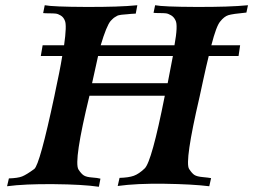

<svg xmlns="http://www.w3.org/2000/svg" viewBox="-20 -712 968 734"><path d="M928 -692 922 -664Q869 -659 853 -654Q837 -649 822 -630Q807 -613 788 -539H898L892 -498H778Q769 -462 756.5 -404.5Q744 -347 743 -342Q685 -93 703 -66Q714 -49 723.5 -43Q733 -37 755 -35Q777 -33 787 -31L780 0Q715 -8 608.5 -9.5Q502 -11 430 -1L437 -32Q472 -33 491.5 -40Q511 -47 533 -68Q560 -93 610 -346H322Q261 -95 280 -64Q291 -47 301 -41Q311 -35 332 -33.5Q353 -32 364 -29L358 2Q297 -7 185.5 -8Q74 -9 7 0L14 -30Q48 -31 64.5 -37.5Q81 -44 111 -66Q132 -82 188 -345Q188 -347 193.5 -372Q199 -397 206 -432Q213 -467 218 -498H136L143 -539H225Q236 -616 228 -633Q223 -646 212.5 -652.5Q202 -659 193 -660Q184 -661 168.5 -661Q153 -661 145 -662L151 -692Q182 -686 309 -685.5Q436 -685 505 -692L499 -660Q493 -660 481.5 -659Q470 -658 466 -657.5Q462 -657 454 -656.5Q446 -656 443.5 -655.5Q441 -655 435.5 -654Q430 -653 428 -651.5Q426 -650 422 -648Q418 -646 415.5 -644Q413 -642 410 -639Q407 -636 403 -632Q387 -613 365 -539H647Q661 -616 651 -634Q645 -647 634 -653.5Q623 -660 614.5 -661Q606 -662 590 -662Q574 -662 567 -663L573 -692Q603 -686 730 -685.5Q857 -685 928 -692ZM641 -498H355Q353 -491 332 -394H621Q625 -412 641 -498Z"/></svg>

Font: GFS Artemisia
Style: Bold Italic
Weight: 700
Italic angle: -12°
Designer: Designed by Takis Katsoulidis and George D. Matthiopoulos.
Foundry: Designed by Takis Katsoulidis and George D. Matthiopoulos.
Version: Version 1.0